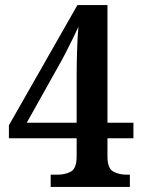

<svg xmlns="http://www.w3.org/2000/svg" viewBox="-20 -734 562 754"><path d="M179 0V-48H205Q237 -48 259 -60.5Q281 -73 281 -120V-191H15V-242L284 -714H402V-252H504V-191H402V-120Q402 -73 424.5 -60.5Q447 -48 478 -48H490V0ZM85 -252H281V-434Q281 -477 282.5 -530Q284 -583 288 -629Q281 -613 266.5 -583.5Q252 -554 236.5 -524Q221 -494 211 -477Z"/></svg>

Font: Noto Serif Lao SemiCondensed SemiBold
Style: Regular
Weight: 600
Width: 4
Designer: Monotype Design Team
Foundry: Monotype Imaging Inc.
Version: Version 2.003; ttfautohint (v1.8.4.7-5d5b)